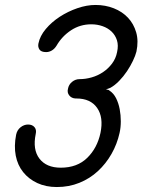

<svg xmlns="http://www.w3.org/2000/svg" viewBox="-20 -754 574 774"><path d="M208 -570Q200 -557 189 -550.5Q178 -544 166 -544Q146 -544 139 -554.5Q132 -565 135 -579Q141 -609 164.5 -637Q188 -665 221 -686.5Q254 -708 292 -721Q330 -734 365 -734Q405 -734 439 -720.5Q473 -707 496 -682.5Q519 -658 529 -623.5Q539 -589 530 -546Q526 -530 516 -509Q506 -488 492 -467Q478 -446 460.5 -428Q443 -410 425 -400Q416 -396 407 -394Q410 -393 415 -392Q420 -391 421 -389Q438 -378 448 -358Q458 -338 462.5 -314Q467 -290 467 -265Q467 -240 462 -218Q452 -173 429.5 -133.5Q407 -94 374.5 -64Q342 -34 300 -17Q258 0 209 0Q165 0 130.5 -16Q96 -32 73.5 -60Q51 -88 43.5 -126.5Q36 -165 45 -211Q49 -230 63 -241Q77 -252 93 -252Q110 -252 119 -241.5Q128 -231 124 -214Q111 -151 139 -114.5Q167 -78 225 -78Q291 -78 331.5 -117.5Q372 -157 385 -218Q398 -281 371.5 -319Q345 -357 288 -357H284Q268 -358 259 -369.5Q250 -381 254 -396Q257 -413 270.5 -424Q284 -435 301 -435Q325 -435 349.5 -442Q374 -449 395 -463Q416 -477 431.5 -497.5Q447 -518 452 -544Q458 -571 451.5 -591.5Q445 -612 430 -626.5Q415 -641 393.5 -648.5Q372 -656 348 -656Q303 -656 266.5 -632Q230 -608 208 -570Z"/></svg>

Font: VDS Compensated
Style: Light Italic
Weight: 300
Italic angle: -12°
Designer: artmaker
Foundry: artmaker
Version: Version 1.000 2012 initial release